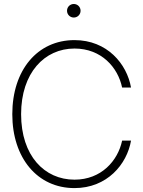

<svg xmlns="http://www.w3.org/2000/svg" viewBox="-20 -939 721 968"><path d="M355.5 9.3C520 9.3 620.1 -110.8 640.6 -230H595.7C574.2 -128.4 490.7 -33.2 355.5 -33.2C204.6 -33.2 86.4 -153.3 86.4 -363.3C86.4 -571.8 204.6 -694.3 355.5 -694.3C491.2 -694.3 574.7 -599.1 595.7 -497.6H640.6C619.6 -617.2 520 -736.8 355.5 -736.8C168.5 -736.8 42 -585.4 42 -363.3C42 -142.1 168.9 9.3 355.5 9.3ZM352.1 -850.6C371.1 -850.6 386.2 -865.7 386.2 -884.8C386.2 -903.8 371.1 -918.9 352.1 -918.9C333 -918.9 317.9 -903.8 317.9 -884.8C317.9 -865.7 333 -850.6 352.1 -850.6Z"/></svg>

Font: Raveo Display Display ExLight
Style: Regular
Weight: 200
Designer: Jakub Foglar, Rasmus Andersson (Inter)
Foundry: Jakubfoglar.com
Version: Version 1.100;Glyphs 3.2.3 (3260)